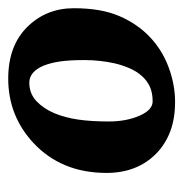

<svg xmlns="http://www.w3.org/2000/svg" viewBox="-9 -808 458 481"><g transform="rotate(-90 220.5 -567.0)"><path d="M77.1 -404.8Q28.3 -452.6 28.3 -529.8Q28.3 -642.6 103.5 -712.9Q171.4 -775.9 264.6 -775.9Q348.1 -775.9 395.5 -726.6Q440.9 -679.7 440.9 -611.3Q440.9 -543 421.1 -497.3Q401.4 -451.7 368.4 -420.7Q335.4 -389.6 292.2 -373.8Q249 -357.9 206.5 -357.9Q164.1 -357.9 132.1 -370.1Q100.1 -382.3 77.1 -404.8ZM302.7 -508.8Q311 -545.9 311 -584.5Q311 -623 307.4 -647Q303.7 -670.9 296.9 -687.5Q281.7 -723.1 254.4 -723.1Q227.1 -723.1 208 -705.1Q189 -687 177.7 -659.9Q166.5 -632.8 161.9 -600.3Q157.2 -567.9 157.2 -523.9Q157.2 -480 171.6 -447Q186 -414.1 207.5 -414.1Q229 -414.1 244.4 -421.1Q259.8 -428.2 271.2 -441.2Q282.7 -454.1 290.3 -471.4Q297.9 -488.8 302.7 -508.8Z"/></g></svg>

Font: Merriweather
Style: Heavy Italic
Weight: 900
Italic angle: -7°
Designer: Eben Sorkin
Foundry: Eben Sorkin
Version: Version 1.001